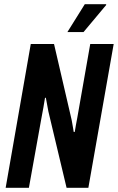

<svg xmlns="http://www.w3.org/2000/svg" viewBox="-20 -897 563 917"><path d="M7 0 127 -687H238L322 -325Q323 -320 325 -308.5Q327 -297 329 -285.5Q331 -274 332 -267H337Q339 -280 342.5 -299.5Q346 -319 349 -334L411 -687H523L402 0H298L211 -365Q209 -375 205 -397.5Q201 -420 199 -430H195Q192 -411 187 -382Q182 -353 177 -328L118 0ZM302 -744 385 -877H487V-873L379 -744Z"/></svg>

Font: Archivo ExtraCondensed SemiBold
Style: Italic
Weight: 600
Width: 2
Italic angle: -10°
Designer: Hector Gatti
Foundry: Omnibus-Type
Version: Version 2.001